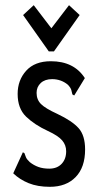

<svg xmlns="http://www.w3.org/2000/svg" viewBox="-20 -710 390 740"><path d="M172 10Q125 10 90.5 -4Q56 -18 31 -42L64 -114L68 -123L74 -120Q77 -112 80 -104Q83 -96 95 -85Q110 -73 128 -66.5Q146 -60 170 -60Q200 -60 217.5 -78.5Q235 -97 235 -127Q235 -151 219.5 -169Q204 -187 165 -205Q113 -229 80.5 -260.5Q48 -292 48 -348Q48 -401 81 -437.5Q114 -474 176 -474Q265 -474 307 -409L271 -350L266 -342L259 -346Q257 -354 255 -362.5Q253 -371 242 -383Q229 -394 213.5 -399.5Q198 -405 181 -405Q153 -405 137 -390Q121 -375 121 -352Q121 -326 138 -309Q155 -292 201 -271Q258 -244 283 -216Q308 -188 308 -134Q308 -65 271.5 -27.5Q235 10 172 10ZM110 -690 178 -601 246 -690 287 -652 188 -512H168L69 -652Z"/></svg>

Font: Inconsolata ExtraCondensed SemiBold
Style: Regular
Weight: 600
Width: 2
Monospace: yes
Designer: Raph Levien, Cyreal, Brenton Simpson
Foundry: Raph Levien, Cyreal, Google
Version: Version 3.001; ttfautohint (v1.8.2.53-6de2)